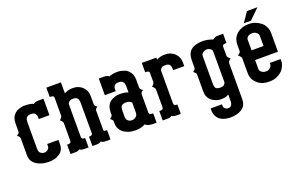

<svg xmlns="http://www.w3.org/2000/svg" viewBox="-79 -848 2094 1326"><g transform="rotate(-20 968.0 -185.0)"><path d="M0 -244.1Q1 -244.6 9.8 -251Q15.1 -255.4 17.1 -258.8Q20 -262.7 20 -271V-326.2Q20 -350.1 25.9 -366.2Q31.7 -382.3 43 -393.1Q53.2 -404.3 65.9 -411.1Q77.6 -415.5 89.8 -418.9Q102.1 -422.4 108.9 -422.9H121.1Q141.6 -422.9 160.2 -419.9Q177.7 -417 185.1 -411.1Q190.4 -417 200.2 -419.9Q210.4 -422.9 222.2 -422.9H259.8V-301.8H181.2V-319.8Q181.2 -331.1 171.9 -341.8Q163.6 -353 143.1 -353Q119.1 -353 108.9 -341.8Q100.1 -331.5 100.1 -303.2V-110.8Q100.1 -95.7 106 -86.9Q113.3 -78.1 124 -73.2Q134.8 -70.3 145 -70.8Q156.7 -73.2 165 -80.1Q176.8 -90.3 176.8 -103V-120.1H259.8V-90.8Q259.8 -64 249 -45.9Q238.3 -27.8 221.2 -19Q203.6 -7.3 185.1 -3.9Q164.6 0 148.9 0Q124.5 0 103 -4.9Q80.1 -10.3 60.1 -22Q41 -34.2 29.8 -51.8Q19 -69.8 19 -95.2V-217.8Q19 -224.1 16.1 -230Q14.2 -233.4 8.8 -237.8Q4.4 -242.2 0 -244.1Z M304.7 0V-47.9V-68.8H310.5Q324.7 -68.8 328.6 -72.8Q333.5 -76.2 334.5 -84V-216.8Q334.5 -220.7 331.5 -226.1Q328.6 -231 325.7 -233.9Q322.8 -238.8 314.5 -244.1Q323.2 -250 325.7 -253.9Q328.1 -255.9 331.5 -262.2Q334 -265.6 334.5 -271V-403.8Q334.5 -409.2 331.5 -412.1Q326.7 -418.9 310.5 -418.9H304.7V-487.8H411.6V-408.2Q424.8 -413.6 436.5 -418Q451.7 -422.9 471.7 -422.9Q472.7 -422.9 475.1 -422.6Q477.5 -422.4 482.2 -422.1Q486.8 -421.9 491.7 -421.9Q509.3 -419.4 525.9 -410.2Q542.5 -401.9 557.6 -380.9Q572.8 -360.4 572.8 -326.2V-271Q572.8 -263.7 575.7 -258.8Q578.1 -254.4 582.5 -251Q585.9 -247.6 591.8 -244.1Q586.9 -242.2 582.5 -237.8Q578.1 -234.4 575.7 -230Q573.7 -225.6 573.7 -217.8V-84Q573.7 -77.1 575.7 -72.8Q579.6 -68.8 592.8 -68.8H598.6V0H564.5Q553.2 0 545.9 -2Q538.1 -2.9 530.8 -9.8Q523.9 -4.4 514.6 -2Q507.3 0 495.6 0H465.8V-68.8H467.8Q480.5 -68.8 486.8 -73.2Q491.7 -76.7 491.7 -84V-303.2Q491.7 -331.5 482.9 -341.8Q474.1 -353 450.7 -353Q430.7 -353 421.9 -344.2Q412.1 -335.4 411.6 -326.2V-84Q411.6 -78.1 417.5 -73.2Q423.8 -68.8 435.5 -68.8H437.5V0H408.7Q395.5 0 387.7 -2Q379.9 -2.9 372.6 -9.8Q364.7 -3.9 357.9 -2Q350.6 0 337.9 0Z M643.6 -132.8Q647 -134.8 653.3 -141.1Q658.7 -145 660.6 -147.9Q663.6 -153.3 663.6 -159.2V-174.8Q663.6 -198.2 669.4 -214.8Q675.3 -231.9 686.5 -243.2Q696.8 -253.9 709.5 -259.8Q732.9 -269 733.4 -269Q744.1 -272 752.4 -272Q760.7 -272 764.6 -272.9Q784.7 -272.9 800.8 -270Q818.4 -267.6 826.7 -262.2V-303.2Q826.7 -330.1 817.4 -340.8Q808.6 -352.1 784.7 -352.1Q762.7 -352.1 754.4 -340.8Q746.6 -331.1 746.6 -318.8V-300.8H666.5V-422.9H704.6Q716.3 -422.9 726.6 -419.9Q736.3 -417 741.7 -411.1Q750 -417 767.6 -419.9Q786.1 -422.9 805.7 -422.9Q806.2 -422.9 807.6 -422.6Q809.1 -422.4 811.5 -422.1Q814 -421.9 816.4 -421.9Q823.7 -421.9 836.4 -418Q848.6 -414.6 860.4 -410.2Q873 -404.3 882.3 -393.1Q893.1 -382.3 900.4 -365.2Q906.7 -347.7 906.7 -325.2V-271Q906.7 -263.7 909.7 -258.8Q912.1 -255.4 916.5 -251Q919.9 -247.6 926.8 -244.1Q923.3 -242.7 916.5 -237.8Q913.1 -234.4 910.6 -230Q907.7 -224.6 907.7 -217.8V-84Q907.7 -78.1 912.6 -73.2Q918.9 -68.8 931.6 -68.8H937.5V0H904.8Q898.4 0 883.8 -2.9Q868.7 -5.9 855.5 -17.1Q836.4 -6.3 817.4 -2.9Q797.9 0 781.7 0Q758.3 0 736.3 -5.9Q715.3 -13.2 698.7 -23.9Q682.6 -35.6 672.4 -54.2Q662.6 -71.8 662.6 -95.2V-106Q662.6 -113.3 659.7 -119.1Q657.7 -122.6 652.3 -127Q648.4 -130.9 643.6 -132.8ZM743.7 -112.8Q743.7 -98.1 750.5 -89.8Q755.9 -81.5 768.6 -76.2Q774.9 -74.2 782.7 -74.2H787.6Q797.9 -75.2 806.6 -80.1Q816.4 -85 821.8 -94.2Q826.7 -102.1 826.7 -116.2V-189Q817.9 -196.3 809.6 -200.2Q797.9 -204.1 786.6 -204.1Q762.7 -204.1 752.4 -192.9Q743.7 -182.6 743.7 -153.8Z M982.4 0V-47.9V-68.8H988.3Q1002.4 -68.8 1006.3 -72.8Q1011.2 -76.2 1012.2 -84V-216.8Q1012.2 -220.7 1009.3 -226.1Q1006.3 -231 1003.4 -233.9Q1000.5 -238.8 992.2 -244.1Q1001 -250 1003.4 -253.9Q1005.9 -255.9 1009.3 -262.2Q1011.7 -265.6 1012.2 -271V-337.9Q1012.2 -344.2 1009.3 -348.1Q1003.4 -354 988.3 -354H982.4V-422.9H1089.4V-408.2Q1102.5 -413.6 1114.3 -418Q1129.4 -422.9 1149.4 -422.9Q1150.4 -422.9 1152.8 -422.6Q1155.3 -422.4 1159.9 -422.1Q1164.6 -421.9 1169.4 -421.9Q1187 -419.4 1203.6 -410.2Q1220.2 -401.9 1235.4 -380.9Q1250.5 -360.4 1250.5 -326.2V-301.8H1169.4V-303.2Q1169.4 -331.5 1160.6 -341.8Q1151.9 -353 1128.4 -353Q1108.4 -353 1099.6 -344.2Q1089.8 -335.4 1089.4 -326.2V-84Q1089.4 -78.1 1095.2 -73.2Q1101.6 -68.8 1113.3 -68.8H1115.2V0H1086.4Q1073.2 0 1065.4 -2Q1057.6 -2.9 1050.3 -9.8Q1042.5 -3.9 1035.6 -2Q1028.3 0 1015.6 0Z M1293.9 -243.2Q1298.8 -245.1 1302.7 -249Q1308.1 -253.4 1310.1 -256.8Q1313 -261.7 1313 -269V-319.8Q1313 -373 1342.8 -397Q1373 -420.9 1430.2 -420.9Q1443.4 -420.9 1463.9 -417Q1481.9 -414.1 1502 -405.8Q1507.8 -411.6 1520 -417Q1531.7 -420.9 1545.9 -419.9H1579.1V-352.1H1572.8Q1568.8 -352.1 1562 -351.1Q1556.6 -350.1 1553.7 -348.1Q1548.8 -343.3 1548.8 -335.9V-270Q1548.8 -264.6 1551.8 -259.8Q1553.7 -255.9 1558.1 -252Q1561.5 -248 1569.8 -243.2Q1561.5 -238.3 1558.1 -232.9Q1556.6 -231 1554.4 -228.3Q1552.2 -225.6 1551.8 -225.1Q1549.8 -221.7 1548.8 -215.8V45.9Q1548.8 73.2 1540 91.8Q1529.3 109.4 1511.7 121.1Q1491.7 132.8 1473.1 136.2Q1452.1 141.1 1426.8 141.1Q1410.2 141.1 1392.1 136.2Q1373 132.3 1357.9 122.1Q1341.8 111.3 1333 94.2Q1321.8 75.7 1321.8 49.8V35.2H1404.8Q1404.3 51.3 1407.7 59.1Q1412.6 66.4 1418.9 69.8Q1426.8 74.7 1433.1 75.2Q1438 75.2 1445.8 74.2Q1453.1 73.7 1457 67.9Q1461.9 64.9 1464.8 57.1Q1468.8 48.3 1468.8 36.1V-14.2Q1454.6 -5.4 1445.8 -2.9Q1435.5 0 1414.1 0H1402.8Q1395.5 0 1382.8 -3.9Q1373.5 -6.3 1359.9 -13.2Q1347.2 -19.5 1336.9 -29.8Q1325.7 -41 1319.8 -57.1Q1313 -71.8 1314 -97.2V-216.8Q1314 -223.6 1311 -227.1Q1309.1 -230.5 1303.7 -234.9ZM1394 -126Q1394 -96.7 1401.9 -86.9Q1411.6 -77.1 1435.1 -77.1Q1454.6 -77.1 1462.9 -85Q1472.7 -94.7 1473.1 -104V-330.1Q1472.7 -339.8 1461.9 -348.1Q1454.6 -354.5 1440.9 -356.9H1435.1Q1426.3 -356.9 1418.9 -354Q1408.7 -350.6 1399.9 -340.8Q1393.1 -331.5 1394 -315.9V-269Z M1624.5 -244.1 1634.3 -252Q1639.6 -255.9 1641.6 -258.8Q1645.5 -262.7 1645.5 -268.1V-314Q1645.5 -337.9 1654.3 -359.9Q1664.6 -380.9 1683.6 -397Q1699.7 -408.7 1720.7 -416Q1740.7 -422.9 1765.6 -422.9Q1792 -422.9 1813.5 -415Q1835.4 -407.2 1854.5 -392.1Q1872.1 -378.9 1881.3 -357.9Q1892.1 -337.4 1892.6 -314V-173.8H1724.6V-104Q1725.1 -94.2 1738.3 -84Q1751 -74.2 1770.5 -74.2Q1787.1 -74.2 1798.3 -84Q1812.5 -95.2 1812.5 -109.9V-120.1H1892.6V-107.9Q1892.6 -85 1881.3 -64.9Q1872.1 -43.9 1854.5 -29.8Q1837.9 -16.1 1815.4 -7.8Q1793.5 0 1767.6 0Q1744.6 0 1721.7 -5.9Q1699.2 -13.2 1683.6 -26.9Q1664.6 -43 1654.3 -63Q1645.5 -84 1645.5 -107.9V-217.8Q1645.5 -220.7 1641.6 -226.1Q1639.6 -229.5 1634.3 -234.9Q1632.8 -236.3 1624.5 -244.1ZM1724.6 -245.1H1812.5V-318.8Q1812.5 -325.7 1809.6 -333Q1806.2 -339.4 1798.3 -345.2Q1787.1 -355 1768.6 -355Q1750.5 -355 1737.3 -346.2Q1724.6 -336.4 1724.6 -323.2ZM1738.3 -439Q1764.6 -476.6 1787.6 -511.2H1864.7Q1842.8 -491.2 1790.5 -439Z"/></g></svg>

Font: Wyoming
Style: Regular
Weight: 400
Designer: Old Hat Creative
Version: Version 2.00 2016